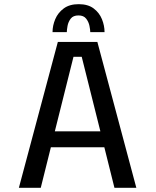

<svg xmlns="http://www.w3.org/2000/svg" viewBox="-20 -901 750 921"><path d="M529 0 480.5 -194.5H224L175.5 0H70.5L257.5 -700H447L634 0ZM332.5 -628.5 243 -271H461.5L372 -628.5ZM232 -747Q232 -778 245 -809Q258 -840 285.8 -860.5Q313.5 -881 357.5 -881Q402 -881 429.2 -860.5Q456.5 -840 469 -809Q481.5 -778 481.5 -747H413Q413 -757.5 409.2 -776.5Q405.5 -795.5 393.5 -811.2Q381.5 -827 356.5 -827Q331 -827 319.2 -811.5Q307.5 -796 304 -776.8Q300.5 -757.5 300.5 -747Z"/></svg>

Font: League Mono
Style: Regular
Weight: 400
Width: 6
Designer: Tyler Finck
Foundry: The League of Moveable Type / Tyler Finck
Version: Version 2.300;RELEASE